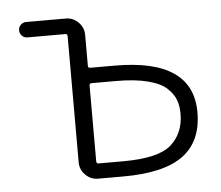

<svg xmlns="http://www.w3.org/2000/svg" viewBox="-43 -593 714 619"><g transform="rotate(-5 313.5 -283.5)"><path d="M255.9 -330.1Q249 -330.1 249 -322.3V-78.1Q249 -70.3 255.9 -70.3H335.9Q450.2 -70.3 491.7 -107.4Q533.2 -144.5 533.2 -207Q533.2 -232.4 525.9 -252Q518.6 -271.5 499 -290Q479.5 -308.6 438 -319.3Q396.5 -330.1 335.9 -330.1ZM192.4 -488.3Q192.4 -495.1 185.5 -495.1H62.5Q52.7 -495.1 45.4 -502.4Q38.1 -509.8 38.1 -520Q38.1 -530.3 45.4 -537.6Q52.7 -544.9 62.5 -544.9H191.4Q214.8 -544.9 231.9 -527.8Q249 -510.7 249 -487.3V-386.7Q249 -379.9 255.9 -379.9H335.9Q587.9 -379.9 587.9 -207Q587.9 -113.3 525.9 -67.4Q463.9 -21.5 332 -21.5H250Q226.6 -21.5 209.5 -38.6Q192.4 -55.7 192.4 -79.1Z"/></g></svg>

Font: Gen Jyuu Gothic Light
Style: Regular
Weight: 200
Designer: [Source Han Sans]
Ryoko NISHIZUKA  (kana & ideographs); Paul D. Hunt (Latin, Greek & Cyrillic); Wenlong ZHANG  (bopomofo
Version: Version 1.002.20150607